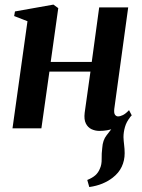

<svg xmlns="http://www.w3.org/2000/svg" viewBox="-20 -544 600 814"><path d="M358.5 249 350 219Q372 210 384.5 198.8Q397 187.5 403.5 171Q411.5 154 411 130.2Q410.5 106.5 413.5 83Q415.5 50 432.2 29.2Q449 8.5 461.5 -8.5L531.5 -46.5Q516 -27.5 509.8 -5.5Q503.5 16.5 503.5 37.5Q504 52 506.2 70Q508.5 88 508.5 105.5Q508.5 136.5 496 163Q483.5 189.5 457.5 209.5Q438 224.5 413.8 234.5Q389.5 244.5 358.5 249ZM464.5 -82.5Q462.5 -64 467.8 -57.2Q473 -50.5 480.5 -50.5Q489.5 -50.5 501.2 -56.2Q513 -62 527 -77L538.5 -55Q527.5 -41.5 509 -26.2Q490.5 -11 463.5 0Q436.5 11 401 11Q384 11 368.2 3.8Q352.5 -3.5 344 -20.5Q335.5 -37.5 339 -66L363.5 -240.5H189.5L155.5 0H33L96.5 -454L40 -476L43.5 -495.5L206.5 -524.5L227 -509.5L195 -281.5H369L400.5 -512.5H523.5Z"/></svg>

Font: Merriweather 120pt SemiBold
Style: Italic
Weight: 600
Italic angle: -7.8°
Version: Version 2.101